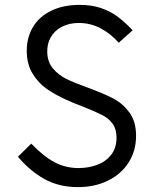

<svg xmlns="http://www.w3.org/2000/svg" viewBox="-20 -755 640 786"><path d="M301.5 -67Q341.5 -67 376.8 -79.8Q412 -92.5 434.5 -120.5Q457 -148.5 457 -191.5Q457 -226 441.5 -247.8Q426 -269.5 400.2 -283Q374.5 -296.5 323.5 -317Q279.5 -333.5 250.5 -347Q206.5 -367 172.2 -390.5Q138 -414 113.8 -453Q89.5 -492 89.5 -547Q89.5 -602 115.2 -644.8Q141 -687.5 190 -711.2Q239 -735 306 -735Q354 -735 392 -722.5Q430 -710 460.5 -687.5Q491 -665 523 -631L466 -580Q432.5 -618 391 -639.5Q349.5 -661 303 -661Q263.5 -661 233.5 -645.5Q203.5 -630 187.8 -602.5Q172 -575 173.5 -540Q175 -500 197.5 -473.8Q220 -447.5 252.5 -431.5Q285 -415.5 340 -396Q405 -372 443.8 -351.8Q482.5 -331.5 509.8 -294.5Q537 -257.5 537 -199Q537 -138 506.8 -90.2Q476.5 -42.5 422.5 -15.8Q368.5 11 299 11Q221.5 11 162 -22Q102.5 -55 53.5 -113.5L108 -167Q158.5 -114.5 203.5 -90.8Q248.5 -67 301.5 -67Z"/></svg>

Font: JuliaMono
Style: Regular
Weight: 400
Monospace: yes
Designer: cormullion
Foundry: corm
Version: Version 0.055; ttfautohint (v1.8.4)